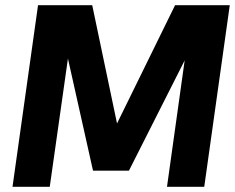

<svg xmlns="http://www.w3.org/2000/svg" viewBox="-20 -717 902 737"><path d="M28 0 126 -697H334L437 -206H411L652 -697H862L764 0H621L695 -529L710 -527L475 -62H337L233 -527L246 -529L171 0Z"/></svg>

Font: Hanken Grotesk ExtraBold
Style: Italic
Weight: 800
Italic angle: -8°
Designer: Alfredo Marco Pradil
Foundry: Hanken Design Co.
Version: Version 3.013